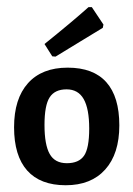

<svg xmlns="http://www.w3.org/2000/svg" viewBox="-20 -527 385 554"><path d="M175.2 -331.8Q249.5 -331.8 286.9 -289.7Q324.3 -247.7 324.3 -165.4Q324.3 -83.2 283.6 -37.9Q243 7.5 169.6 7.5Q96.3 7.5 58.4 -35Q20.6 -77.6 20.6 -159.8Q20.6 -242.1 60.7 -286.9Q100.9 -331.8 175.2 -331.8ZM172 -269.2Q138.3 -269.2 123.4 -246.3Q108.4 -223.4 108.4 -166.4Q108.4 -109.3 123.4 -82.7Q138.3 -56.1 172.9 -56.1Q207.5 -56.1 222.4 -77.6Q237.4 -99.1 237.4 -156.1Q237.4 -213.1 221.5 -241.1Q205.6 -269.2 172 -269.2ZM278.5 -456.1 276.6 -446.7Q260.7 -437.4 213.6 -408.4Q166.4 -379.4 140.2 -363.6L130.8 -364.5L108.4 -400Q189.7 -465.4 235.5 -506.5H244.9Z"/></svg>

Font: Gurajada
Style: Regular
Weight: 400
Designer: Purushoth Kumar Guthula
Foundry: SiliconAndhra, USA.
Version: Version 1.0.3; ttfautohint (v1.2.42-39fb)